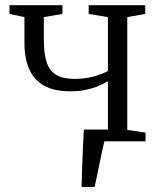

<svg xmlns="http://www.w3.org/2000/svg" viewBox="-20 -558 626 758"><path d="M302 180Q303 143 304.2 105.5Q305.5 68 307.2 29.8Q309 -8.5 311 -46.5H451L393.5 -6.5Q389.5 11 383.8 36.2Q378 61.5 372.5 89.2Q367 117 362 141Q357 165 353.5 180ZM320.5 0V-34.5L406 -45V-237.5Q390.5 -228 369 -218.8Q347.5 -209.5 319.8 -203.5Q292 -197.5 257.5 -197.5Q194.5 -197.5 154.5 -219.5Q114.5 -241.5 95.5 -284.2Q76.5 -327 76.5 -389V-490.5L17.5 -503V-537.5H226.5V-503L153 -490.5V-401.5Q153 -346.5 164.2 -312.2Q175.5 -278 202.2 -262.2Q229 -246.5 275 -246.5Q315 -246.5 350 -256.2Q385 -266 406 -277.5V-490.5L330 -503V-537.5H553.5V-503L482.5 -490.5V-45L554.5 -34.5V0Z"/></svg>

Font: Merriweather 60pt Light
Style: Regular
Weight: 300
Version: Version 2.100